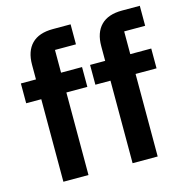

<svg xmlns="http://www.w3.org/2000/svg" viewBox="-108 -843 920 946"><g transform="rotate(-15 351.5 -370.0)"><path d="M23 -421V-522H100V-597Q100 -666 136.5 -703Q173 -740 244 -740H335V-638H228V-522H335V-421H228V0H100V-421ZM376 -421V-522H453V-597Q453 -666 489.5 -703Q526 -740 597 -740H688V-638H581V-522H688V-421H581V0H453V-421Z"/></g></svg>

Font: IBM Plex Sans KR SmBld
Style: Regular
Weight: 600
Designer: Mike Abbink; Paul van der Laan; Pieter van Rosmalen; Wujin Sim; Chorong Kim; Dohee Lee;
Foundry: Sandoll Inc.
Version: Version 1.002